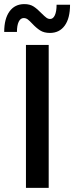

<svg xmlns="http://www.w3.org/2000/svg" viewBox="-32 -907 358 927"><path d="M93.3 0V-689.9H203.1V0ZM123.5 -793Q110.8 -806.6 102.1 -813.2Q93.3 -819.8 82.5 -819.8Q66.9 -819.8 58.3 -802Q49.8 -784.2 49.8 -752.9H-11.7Q-11.7 -816.4 13.9 -851.8Q39.6 -887.2 85.4 -887.2Q112.3 -887.2 130.4 -875.5Q148.4 -863.8 168.9 -842.3Q183.1 -828.1 191.7 -821.8Q200.2 -815.4 210 -815.4Q224.6 -815.4 232.9 -833.5Q241.2 -851.6 241.2 -884.3H306.2Q306.2 -818.8 280.5 -783.4Q254.9 -748 209 -748Q180.7 -748 161.9 -760Q143.1 -772 123.5 -793Z"/></svg>

Font: Acari Sans SemiBold
Style: Regular
Weight: 600
Designer: Alfredo Marco Pradil and Stefan Peev
Foundry: Hanken Design Co.
Version: Version 1.045;January 11, 2019;FontCreator 11.5.0.2425 64-bi